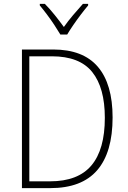

<svg xmlns="http://www.w3.org/2000/svg" viewBox="-20 -969 659 989"><path d="M560 -364Q560 -184 480.5 -92Q401 0 239 0H93V-714H254Q408 -714 484 -625Q560 -536 560 -364ZM520 -362Q520 -517 455 -598Q390 -679 247 -679H131V-35H238Q382 -35 451 -117Q520 -199 520 -362ZM291 -791Q278 -813 259.5 -841Q241 -869 221 -895.5Q201 -922 185 -941V-949H211Q236 -924 262 -891.5Q288 -859 309 -830Q330 -860 355.5 -890Q381 -920 407 -949H434V-941Q417 -921 396.5 -894Q376 -867 357.5 -840Q339 -813 326 -791Z"/></svg>

Font: Noto Sans Armenian SemiCondensed ExtraLight
Style: Regular
Weight: 200
Width: 4
Designer: Monotype Design Team
Foundry: Monotype Imaging Inc.
Version: Version 2.008; ttfautohint (v1.8.4.7-5d5b)